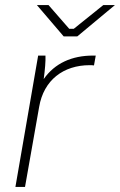

<svg xmlns="http://www.w3.org/2000/svg" viewBox="-20 -740 475 760"><path d="M41 0H79L135 -317C153 -423 231 -482 335 -482C341 -482 347 -482 352 -481L359 -520H348C265 -520 197 -490 153 -427C158 -463 161 -499 160 -520H131ZM232 -596H286L435 -720H389L272 -626H254L172 -720H126Z"/></svg>

Font: Fixel Text 20240404 ExtraLight
Style: Italic
Weight: 200
Width: 4
Italic angle: -10°
Designer: AlfaBravo + MacPaw
Foundry: Kyrylo Tkachov, Marchela Mozhyna, Serhii Makarenko, Maria Weinstein, Zakhar Kryvoshyya
Version: Version 1.211;Glyphs 3.2 (3225)